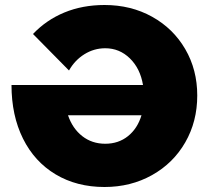

<svg xmlns="http://www.w3.org/2000/svg" viewBox="-20 -734 836 768"><path d="M26 -394H552Q541 -460 499.5 -500.5Q458 -541 401 -541Q356 -541 317.5 -517Q279 -493 256 -452L112 -598Q165 -654 237.5 -684Q310 -714 398 -714Q504 -714 588.5 -667Q673 -620 721 -537.5Q769 -455 769 -352Q769 -248 721 -164.5Q673 -81 588 -33.5Q503 14 398 14Q287 14 202.5 -36.5Q118 -87 72 -179.5Q26 -272 26 -394ZM546 -273H252Q270 -220 309 -189.5Q348 -159 401 -159Q454 -159 492 -189.5Q530 -220 546 -273Z"/></svg>

Font: Gontserrat ExtraBold
Style: Regular
Weight: 800
Designer: Julieta Ulanovsky
Foundry: Julieta Ulanovsky
Version: Version 6.001